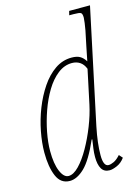

<svg xmlns="http://www.w3.org/2000/svg" viewBox="-117 -825 645 899"><g transform="rotate(-15 205.5 -375.0)"><path d="M108 10Q64 10 45 -34.5Q26 -79 26 -149Q26 -196 36.5 -250.5Q47 -305 67.5 -357Q88 -409 117 -452Q146 -495 183 -520.5Q220 -546 264 -546Q289 -546 304 -537.5Q319 -529 331 -510Q334 -526 337.5 -542.5Q341 -559 344 -575L360 -652Q363 -668 365.5 -686.5Q368 -705 368 -712Q368 -731 361 -735.5Q354 -740 325 -740H305L310 -760H411L293 -204Q285 -165 281 -131.5Q277 -98 277 -69Q277 -15 302 -15Q313 -15 328 -22Q343 -29 360 -48L375 -31Q359 -9 337 0.5Q315 10 301 10Q274 10 262 -10.5Q250 -31 250 -68Q250 -88 253 -109.5Q256 -131 259 -151H256Q216 -60 179.5 -25Q143 10 108 10ZM108 -14Q132 -14 159 -42Q186 -70 211.5 -115Q237 -160 257.5 -212Q278 -264 288 -311L323 -476Q314 -499 297.5 -510Q281 -521 259 -521Q222 -521 190 -496Q158 -471 133 -429.5Q108 -388 90.5 -338.5Q73 -289 63.5 -239.5Q54 -190 54 -149Q54 -87 69.5 -50.5Q85 -14 108 -14Z"/></g></svg>

Font: Noto Serif ExtraCondensed Thin
Style: Italic
Weight: 100
Width: 2
Italic angle: -12°
Designer: Monotype Design Team
Foundry: Monotype Imaging Inc.
Version: Version 2.013